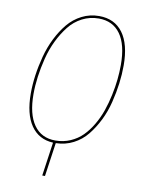

<svg xmlns="http://www.w3.org/2000/svg" viewBox="-95 -757 761 1013"><g transform="rotate(10 285.0 -250.5)"><path d="M525.4 -456.1Q525.4 -408.7 519 -359.1Q512.7 -309.6 499.5 -256.6Q486.3 -203.6 463.4 -157.2Q440.4 -110.8 410.4 -73.5Q380.4 -36.1 337.4 -13.9Q294.4 8.3 243.7 9.3L217.8 189.9H203.1L229 9.3Q151.9 5.4 110.1 -55.4Q68.4 -116.2 68.4 -226.1Q68.4 -273.4 75.4 -324Q82.5 -374.5 96.4 -427.2Q110.4 -480 133.8 -526.9Q157.2 -573.7 187.7 -610.6Q218.3 -647.5 261 -669.2Q303.7 -690.9 353.5 -690.9Q436 -690.9 480.7 -630.6Q525.4 -570.3 525.4 -456.1ZM238.8 -3.9Q281.7 -3.9 319.1 -20.3Q356.4 -36.6 383.5 -64Q410.6 -91.3 432.6 -128.9Q454.6 -166.5 468.8 -207.5Q482.9 -248.5 492.4 -293.2Q502 -337.9 506.1 -378.2Q510.3 -418.5 510.3 -456.5Q510.3 -564.9 469.7 -621.3Q429.2 -677.7 353.5 -677.7Q306.2 -677.7 265.1 -656.5Q224.1 -635.3 195.3 -598.6Q166.5 -562 144.3 -516.4Q122.1 -470.7 109.1 -419.2Q96.2 -367.7 89.6 -319.1Q83 -270.5 83 -225.6Q83 -118.2 123.3 -61Q163.6 -3.9 238.8 -3.9Z"/></g></svg>

Font: Fira Sans Compressed Hair
Style: Italic
Weight: 100
Width: 3
Italic angle: -8°
Designer: Carrois Corporate & Edenspiekermann AG
Foundry: Carrois Corporate GbR & Edenspiekermann AG
Version: Version 4.203;PS 004.203;hotconv 1.0.88;makeotf.lib2.5.64775